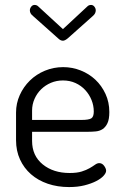

<svg xmlns="http://www.w3.org/2000/svg" viewBox="-20 -751 498 778"><path d="M235 -633 334 -725Q340 -731 349 -731Q357 -731 362.5 -724Q368 -717 368 -709Q368 -696 356 -686L255 -596Q243 -586 235 -586Q225 -586 215 -596L114 -686Q101 -696 101 -709Q101 -717 106.5 -724Q112 -731 120 -731Q129 -731 135 -725ZM236 -479Q273 -479 307 -465.5Q341 -452 366.5 -428Q392 -404 407.5 -370.5Q423 -337 423 -297Q423 -268 415.5 -252Q408 -236 396 -228Q384 -220 368 -218.5Q352 -217 336 -217H110V-180Q110 -120 153 -85Q196 -50 262 -50Q292 -50 311 -56Q330 -62 343 -69.5Q356 -77 365 -83.5Q374 -90 382 -90Q394 -90 402 -79Q410 -68 410 -59Q410 -50 399.5 -38.5Q389 -27 369.5 -17Q350 -7 322.5 0Q295 7 260 7Q213 7 173.5 -6.5Q134 -20 105.5 -45Q77 -70 61 -105Q45 -140 45 -183V-295Q45 -332 60 -365.5Q75 -399 101 -424.5Q127 -450 162 -464.5Q197 -479 236 -479ZM310 -265Q340 -265 350 -271.5Q360 -278 360 -299Q360 -323 351 -345.5Q342 -368 325.5 -386Q309 -404 286 -414.5Q263 -425 235 -425Q209 -425 186.5 -415.5Q164 -406 147 -389.5Q130 -373 120 -350.5Q110 -328 110 -303V-265Z"/></svg>

Font: AkaAcidDosis
Style: Regular
Weight: 400
Designer: Edgar Tolentino, Pablo Impallari, Igino Marini, Aka-Acid
Foundry: Edgar Tolentino, Pablo Impallari, Igino Marini, Cyberella
Version: Version 1.007